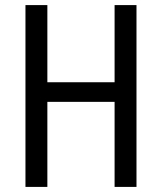

<svg xmlns="http://www.w3.org/2000/svg" viewBox="-20 -734 635 754"><path d="M516 0V-714H430V-411H166V-714H80V0H166V-334H430V0Z"/></svg>

Font: Noto Sans Condensed
Style: Regular
Weight: 400
Width: 3
Designer: Monotype Design Team
Foundry: Monotype Imaging Inc.
Version: Version 2.013